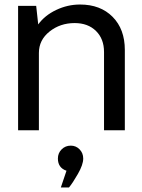

<svg xmlns="http://www.w3.org/2000/svg" viewBox="-20 -576 628 849"><path d="M334 -556Q424 -556 478 -501.5Q532 -447 532 -355V0H440V-346Q440 -404 404.5 -439Q369 -474 310 -474Q246 -474 199 -436.5Q152 -399 152 -342V0H60V-550H140L149 -468Q178 -508 228.5 -532Q279 -556 334 -556ZM274 179Q236 166 236 125Q236 101 252.5 84.5Q269 68 293 68Q316 68 332 84.5Q348 101 348 125Q348 152 324.5 193Q301 234 285 253H249Z"/></svg>

Font: Oakes Grotesk
Style: Regular
Weight: 400
Designer: Samuel Oakes
Foundry: Samuel Oakes
Version: Version 1.000;PS 001.000;hotconv 1.0.88;makeotf.lib2.5.64775